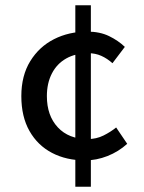

<svg xmlns="http://www.w3.org/2000/svg" viewBox="-20 -674 545 729"><path d="M303 -65Q232 -65 177.5 -93.5Q123 -122 92 -176.5Q61 -231 61 -309Q61 -387 95 -442Q129 -497 185.5 -525.5Q242 -554 311 -554Q359 -554 394 -537Q429 -520 454 -496L407 -434Q387 -452 364.5 -462Q342 -472 316 -472Q267 -472 231.5 -452Q196 -432 177 -395Q158 -358 158 -309Q158 -235 199.5 -190.5Q241 -146 313 -146Q346 -146 373 -159.5Q400 -173 421 -190L463 -128Q430 -98 388 -81.5Q346 -65 303 -65ZM266 35V-654H325V35Z"/></svg>

Font: Source Sans 3 ExtraLight Medium
Style: Regular
Weight: 500
Version: Version 3.052;hotconv 1.1.0;makeotfexe 2.6.0